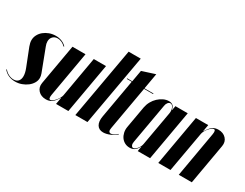

<svg xmlns="http://www.w3.org/2000/svg" viewBox="-108 -1167 2101 1646"><g transform="rotate(30 943.0 -344.5)"><path d="M293 -458Q277 -475 256.5 -484.5Q236 -494 216 -494Q187 -494 169 -475.5Q151 -457 151 -428Q151 -406 161 -382L244 -164Q252 -142 252 -123Q252 -97 238 -73Q224 -49 200 -30.5Q176 -12 145.5 -1Q115 10 82 10Q45 10 15.5 -3.5Q-14 -17 -34 -42L-30 -46Q-13 -24 12 -11.5Q37 1 62 1Q91 1 107 -16.5Q123 -34 123 -66Q123 -97 107 -138L39 -311Q27 -343 27 -368Q27 -396 40 -421Q53 -446 75.5 -464.5Q98 -483 127.5 -494Q157 -505 190 -505Q257 -505 298 -462Z M493 -66Q468 -24 444 -7Q420 10 387 10Q338 10 310 -20.5Q282 -51 290 -96L360 -495H489L411 -48Q404 -5 423 -5Q432 -5 444.5 -14Q457 -23 468.5 -36.5Q480 -50 489 -65.5Q498 -81 501 -95L571 -495H692L605 0H483L495 -66Z M798 -699H918L794 0H674Z M954 10Q911 10 892 -21.5Q873 -53 883 -108L950 -489H901L902 -495H952L972 -609L1100 -650L1073 -495H1162L1161 -489H1072L996 -57Q988 -14 1017 -14Q1042 -14 1077 -46L1080 -42Q1054 -19 1018.5 -4.5Q983 10 954 10Z M1300 -46H1298Q1281 -15 1261.5 -2.5Q1242 10 1216 10Q1189 10 1167.5 -1.5Q1146 -13 1132 -32.5Q1118 -52 1112 -78.5Q1106 -105 1111 -134L1149 -350Q1155 -382 1170.5 -410Q1186 -438 1208.5 -459Q1231 -480 1257.5 -492.5Q1284 -505 1311 -505Q1335 -505 1349.5 -493Q1364 -481 1369 -452H1371L1379 -495H1501L1414 0H1292L1294 -16ZM1365 -416Q1370 -446 1359.5 -470.5Q1349 -495 1331 -495Q1317 -495 1306.5 -482Q1296 -469 1293 -449L1223 -51Q1219 -31 1225.5 -17Q1232 -3 1245 -3Q1253 -3 1262.5 -10Q1272 -17 1281 -27.5Q1290 -38 1296.5 -51.5Q1303 -65 1305 -78Z M1694 -429Q1720 -471 1743.5 -488Q1767 -505 1800 -505Q1849 -505 1877 -474.5Q1905 -444 1897 -399L1827 0H1698L1776 -447Q1783 -490 1764 -490Q1755 -490 1742.5 -481Q1730 -472 1718.5 -458.5Q1707 -445 1698.5 -429.5Q1690 -414 1687 -400L1616 0H1495L1582 -495H1704L1692 -429Z"/></g></svg>

Font: Moniqa Black Ita Display
Style: Italic
Weight: 900
Italic angle: -10°
Designer: Rajesh Rajput
Foundry: Rajesh Rajput
Version: Version 1.000